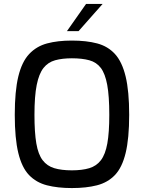

<svg xmlns="http://www.w3.org/2000/svg" viewBox="-20 -949 730 975"><path d="M345 6Q273 6 218.5 -8Q164 -22 127.5 -60Q91 -98 73 -172Q55 -246 55 -366Q55 -486 73 -560.5Q91 -635 128 -674.5Q165 -714 219 -728.5Q273 -743 345 -743Q419 -743 473.5 -728.5Q528 -714 564 -674.5Q600 -635 618 -560.5Q636 -486 636 -366Q636 -246 618 -172Q600 -98 563.5 -60Q527 -22 472.5 -8Q418 6 345 6ZM345 -84Q397 -84 433.5 -95Q470 -106 492.5 -135.5Q515 -165 525 -220.5Q535 -276 535 -366Q535 -461 524.5 -518Q514 -575 492 -604Q470 -633 433.5 -643Q397 -653 345 -653Q296 -653 260 -643Q224 -633 201 -604Q178 -575 166.5 -518Q155 -461 155 -366Q155 -276 164.5 -220.5Q174 -165 196.5 -135.5Q219 -106 255.5 -95Q292 -84 345 -84ZM320 -791 417 -929H501L379 -791Z"/></svg>

Font: Exo Thin Medium
Style: Regular
Weight: 500
Version: Version 2.000